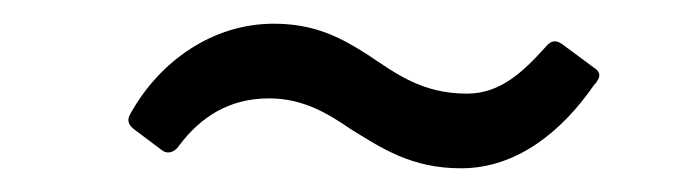

<svg xmlns="http://www.w3.org/2000/svg" viewBox="-20 -374 580 162"><path d="M369 -232C416 -232 454 -263 481 -302C482 -303 483 -304 484 -306C487 -310 486 -314 481 -317L454 -337C448 -341 444 -339 440 -334C421 -313 402 -295 374 -295C336 -295 314 -312 290 -328C268 -342 246 -354 211 -354C160 -354 115 -323 90 -278C87 -273 88 -269 93 -265L117 -247C121 -244 127 -245 131 -251C149 -275 173 -291 207 -291C236 -291 257 -278 276 -265C302 -249 327 -232 369 -232Z"/></svg>

Font: Barlow Semi Condensed
Style: Italic
Weight: 400
Width: 4
Italic angle: -7°
Designer: Jeremy Tribby
Foundry: Tribby Type
Version: Version 1.422;hotconv 1.0.109;makeotfexe 2.5.65596